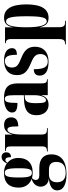

<svg xmlns="http://www.w3.org/2000/svg" viewBox="750 -1376 854 2408"><g transform="rotate(-90 1177.0 -172.0)"><path d="M195 235C368 235 445 162 445 44C445 -50 390 -106 275 -106H180C143 -106 124 -122 124 -151C124 -169 132 -185 148 -198C169 -192 192 -189 215 -189C343 -189 400 -262 400 -369C400 -427 378 -475 339 -506C352 -524 362 -531 375 -531C400 -531 410 -509 410 -461C455 -461 471 -489 471 -521C471 -552 450 -579 414 -579C368 -579 348 -545 332 -513C301 -536 261 -549 215 -549C86 -549 28 -483 28 -364C28 -280 74 -225 137 -202C71 -184 40 -136 40 -89C40 -38 74 10 145 14C45 22 -7 56 -7 119C-7 194 66 235 195 235ZM213 -199C170 -199 155 -231 155 -363C155 -506 171 -539 213 -539C256 -539 271 -507 271 -364C271 -231 257 -199 213 -199ZM213 225C148 225 95 198 95 116C95 38 144 15 190 15H253C324 15 350 48 350 107C350 185 306 225 213 225Z M481 0H774V-10H764C709 -10 694 -25 694 -76V-327C694 -453 721 -506 754 -506C787 -506 796 -473 796 -370C872 -370 909 -401 909 -459C909 -515 874 -548 813 -548C749 -548 713 -512 695 -446H693V-536H487V-526H489C533 -526 545 -512 545 -463V-76C545 -25 531 -10 483 -10H481Z M1066 10C1125 10 1167 -14 1186 -80H1188V0H1387V-10H1384C1346 -10 1335 -25 1335 -81V-379C1335 -504 1273 -549 1151 -549C1052 -549 970 -516 970 -446C970 -399 1009 -380 1090 -380C1090 -501 1102 -539 1140 -539C1175 -539 1187 -511 1187 -422V-300L1119 -297C996 -292 936 -243 936 -144C936 -42 994 10 1066 10ZM1125 -22C1098 -22 1087 -46 1087 -150C1087 -245 1105 -284 1157 -288L1187 -290V-164C1187 -88 1161 -22 1125 -22Z M1607 10C1731 10 1795 -58 1795 -161C1795 -260 1735 -299 1650 -334C1573 -365 1534 -385 1534 -449C1534 -515 1577 -538 1616 -538C1671 -538 1694 -496 1694 -387C1752 -387 1777 -409 1777 -449C1777 -501 1734 -548 1626 -548C1513 -548 1439 -496 1439 -385C1439 -293 1489 -253 1586 -213C1655 -183 1703 -162 1703 -93C1703 -30 1664 0 1609 0C1540 0 1513 -50 1513 -175C1469 -175 1433 -158 1433 -101C1433 -42 1473 10 1607 10Z M1825 227H2120V217H2100C2058 217 2040 201 2040 138V40C2040 -7 2040 -53 2038 -100H2040C2057 -27 2084 10 2158 10C2264 10 2326 -75 2326 -268C2326 -461 2265 -548 2160 -548C2089 -548 2054 -515 2040 -439H2038V-536H1839V-526H1842C1864 -526 1891 -519 1891 -464V138C1891 201 1874 217 1830 217H1825ZM2115 -13C2065 -13 2039 -99 2039 -266C2039 -431 2059 -523 2111 -523C2160 -523 2177 -459 2177 -266C2177 -76 2161 -13 2115 -13Z"/></g></svg>

Font: Noto Serif Display ExtraCondensed ExtraBold
Style: Regular
Weight: 800
Width: 2
Designer: Monotype Design Team
Foundry: Monotype Imaging Inc.
Version: Version 2.009